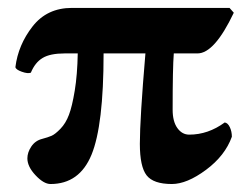

<svg xmlns="http://www.w3.org/2000/svg" viewBox="-20 -456 632 486"><path d="M561 -436 571.8 -423.8Q522.9 -320.8 480 -320.8H419.9Q417 -284.7 417 -178.2Q417 -148.4 429 -131.8Q440.9 -115.2 459 -115.2Q506.8 -115.2 548.8 -146Q556.6 -145 561.8 -134Q566.9 -123 566.9 -109.9Q549.8 -62 501.5 -26.1Q453.1 9.8 415 9.8Q368.2 9.8 351.1 -12.2Q334 -34.2 334 -91.8Q334 -154.8 348.1 -320.8H242.2Q242.2 -138.7 211.7 -64.5Q181.2 9.8 107.9 9.8Q90.8 9.8 70.1 -12.2Q49.3 -34.2 49.3 -55.2Q49.3 -70.3 59.3 -85.2Q69.3 -100.1 86.9 -104.5Q101.6 -108.4 110.6 -112.3Q119.6 -116.2 133.1 -130.1Q146.5 -144 154.5 -165.3Q162.6 -186.5 169.2 -226.6Q175.8 -266.6 176.8 -320.8H144Q106.9 -320.8 87.9 -309.3Q68.8 -297.9 58.1 -272Q50.3 -269 35.2 -274.4Q20 -279.8 19 -286.1Q25.9 -342.3 62.5 -389.2Q99.1 -436 162.1 -436Z"/></svg>

Font: Linux Biolinum
Style: Bold
Weight: 700
Designer: Philipp H. Poll
Foundry: Philipp H. Poll
Version: Version 1.3.2 ; ttfautohint (v0.9)